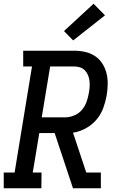

<svg xmlns="http://www.w3.org/2000/svg" viewBox="-28 -1006 648 1026"><path d="M-8 0V-84H50L143 -651H96V-735H368Q398 -735 427 -728.5Q456 -722 479.5 -706.5Q503 -691 518.5 -667Q534 -643 541 -615Q548 -587 547.5 -557Q547 -527 542 -496Q536 -462 523.5 -428Q511 -394 487 -366Q463 -338 430 -320Q397 -302 362 -297L433 -84H511V0H362L264 -295H182L147 -84H194L193 0ZM195 -379H320Q344 -379 368.5 -389Q393 -399 409.5 -418.5Q426 -438 434.5 -462Q443 -486 447 -510Q450 -526 451 -542.5Q452 -559 450 -575Q448 -591 442 -605Q436 -619 425.5 -630Q415 -641 399.5 -646Q384 -651 368 -651H240ZM363 -790 314 -840 472 -986 533 -924Z"/></svg>

Font: Iosevka HT Medium Extended
Style: Italic
Weight: 500
Width: 7
Italic angle: -9°
Monospace: yes
Designer: Belleve Invis
Foundry: Belleve Invis
Version: Version 32.3.0; ttfautohint (v1.8.4)